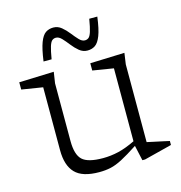

<svg xmlns="http://www.w3.org/2000/svg" viewBox="-108 -824 881 932"><g transform="rotate(-15 332.0 -358.0)"><path d="M181 -172Q181 -103.5 209 -77.2Q237 -51 312.5 -51Q352 -51 391 -60.2Q430 -69.5 476 -92V-458.5L371.5 -475.5V-512L544.5 -518L536.5 -462V-71.5Q542.5 -70 565.2 -65.2Q588 -60.5 612.2 -55.2Q636.5 -50 647 -47.5V-27.5L507.5 8H494L477 -68.5Q426.5 -35.5 394 -18.5Q361.5 -1.5 335.2 4.2Q309 10 277.5 10Q193 10 156.8 -27.8Q120.5 -65.5 120.5 -142V-458.5L14.5 -475.5V-512L189.5 -518L181 -462ZM463 -722Q455 -660.5 442.8 -629Q430.5 -597.5 414 -586.2Q397.5 -575 375 -575Q352.5 -575 334.2 -590Q316 -605 300.5 -625Q285 -645 270.8 -660Q256.5 -675 242 -675Q231 -675 223 -668.5Q215 -662 208.5 -641.5Q202 -621 195 -579H154.5Q163 -640.5 175 -672Q187 -703.5 203.5 -714.8Q220 -726 242.5 -726Q265 -726 283.2 -711Q301.5 -696 317 -676Q332.5 -656 346.8 -641Q361 -626 375.5 -626Q386.5 -626 394.5 -632.5Q402.5 -639 409 -659.5Q415.5 -680 422.5 -722Z"/></g></svg>

Font: Newsreader 6pt Light
Style: Regular
Weight: 300
Designer: Hugues Gentile
Foundry: Production Type
Version: Version 1.003; ttfautohint (v1.8.3)